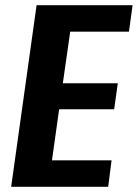

<svg xmlns="http://www.w3.org/2000/svg" viewBox="-20 -720 531 740"><path d="M148 -102H410L397 0H23L121 -700H491L477 -598H218L262 -678L214 -342L190 -399H434L420 -299H176L216 -356L169 -22Z"/></svg>

Font: Pathway Extreme Condensed
Style: Bold Italic
Weight: 700
Width: 3
Italic angle: -8°
Version: Version 1.001;gftools[0.9.26]